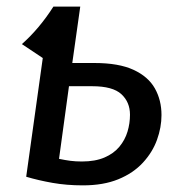

<svg xmlns="http://www.w3.org/2000/svg" viewBox="-20 -547 550 579"><path d="M141 -527 109 -372 46 -414Q72 -437 96 -465.5Q120 -494 141 -527ZM198 -357H265Q338 -357 382.5 -336.5Q427 -316 447 -280.5Q467 -245 467 -200Q467 -163 453.5 -125.5Q440 -88 411 -56.5Q382 -25 337 -6.5Q292 12 230 12Q181 12 138.5 4.5Q96 -3 59 -14L109 -372L141 -527H222ZM227 -60Q267 -60 295 -72Q323 -84 340 -104.5Q357 -125 364.5 -150Q372 -175 372 -201Q372 -239 346 -263Q320 -287 258 -287H188L158 -68Q177 -64 192.5 -62Q208 -60 227 -60Z"/></svg>

Font: Fira Sans Variable
Style: Italic
Weight: 397
Italic angle: -8°
Designer: Carrois Corporate & Edenspiekermann AG
Foundry: Carrois Corporate GbR & Edenspiekermann AG
Version: Version 4.202